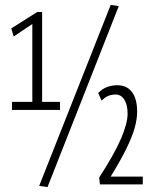

<svg xmlns="http://www.w3.org/2000/svg" viewBox="-20 -754 647 784"><path d="M29 -305V-338H112V-656L36 -605L26 -638L132 -705H152V-338H225V-305ZM174 10 140 5 432 -734 465 -729ZM388 -1 385 -29Q446 -123 473.5 -186.5Q501 -250 501 -290Q501 -325 488 -346.5Q475 -368 452 -368Q437 -368 423.5 -363Q410 -358 395 -343L381 -374Q398 -392 418 -399Q438 -406 459 -406Q498 -406 519 -378Q540 -350 540 -298Q540 -268 530 -232Q520 -196 496.5 -148Q473 -100 432 -33H563V-1Z"/></svg>

Font: Georama Condensed Light
Style: Regular
Weight: 300
Width: 3
Designer: Jean-Baptiste Levee
Foundry: Production Type
Version: Version 1.000